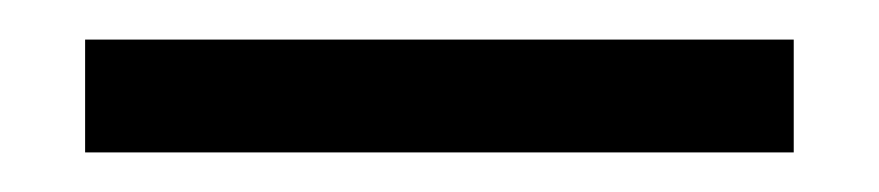

<svg xmlns="http://www.w3.org/2000/svg" viewBox="-20 -644 444 97"><path d="M381 -567H23V-624H381Z"/></svg>

Font: Non Bureau Extended
Style: Bold
Weight: 700
Width: 7
Designer: Jona Saucedo
Foundry: Non Foundry
Version: Version 1.000; ttfautohint (v1.8.4)